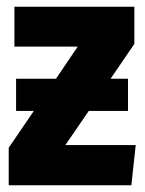

<svg xmlns="http://www.w3.org/2000/svg" viewBox="-20 -553 432 573"><path d="M175 -120H385L372 0H6V-112L81 -222H28V-318H147L212 -414H23V-533H381V-422L310 -318H362V-222H245Z"/></svg>

Font: Fira Sans Extra Condensed ExtraBold
Style: Regular
Weight: 800
Width: 1
Designer: Carrois Corporate & Edenspiekermann AG
Foundry: Carrois Corporate GbR & Edenspiekermann AG
Version: Version 4.203